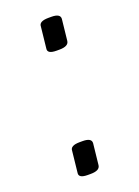

<svg xmlns="http://www.w3.org/2000/svg" viewBox="-109 -575 455 628"><g transform="rotate(-20 119.0 -261.5)"><path d="M86 2Q54 2 57 -16L65 -90Q65 -108 98 -108H108Q139 -108 138 -90L130 -16Q128 2 96 2ZM129 -415Q97 -415 100 -433L108 -507Q108 -525 141 -525H151Q182 -525 181 -507L173 -433Q171 -415 139 -415Z"/></g></svg>

Font: Asap Expanded Expanded Light
Style: Italic
Weight: 300
Width: 7
Italic angle: -6°
Designer: Pablo Cosgaya
Foundry: Omnibus-Type
Version: Version 3.001; ttfautohint (v1.8.4.7-5d5b)